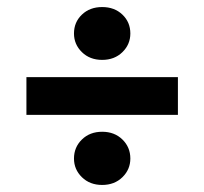

<svg xmlns="http://www.w3.org/2000/svg" viewBox="-20 -562 580 545"><path d="M270 -392Q235 -392 212.5 -414Q190 -436 190 -467Q190 -499 212.5 -520.5Q235 -542 270 -542Q305 -542 327.5 -520.5Q350 -499 350 -467Q350 -436 327.5 -414Q305 -392 270 -392ZM55 -236V-343H485V-236ZM270 -37Q235 -37 212.5 -59Q190 -81 190 -112Q190 -144 212.5 -166Q235 -188 270 -188Q305 -188 327.5 -166Q350 -144 350 -112Q350 -81 327.5 -59Q305 -37 270 -37Z"/></svg>

Font: Firefly Display
Style: Bold
Weight: 700
Designer: Colophon Foundry, Jonny Pinhorn
Foundry: Colophon Foundry
Version: Version 1.200; ttfautohint (v1.8.3)